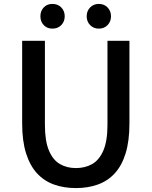

<svg xmlns="http://www.w3.org/2000/svg" viewBox="-20 -945 773 979"><path d="M367 14Q306 14 255.5 -4Q205 -22 169 -61Q133 -100 113 -163Q93 -226 93 -316V-737H209V-309Q209 -226 229.5 -177.5Q250 -129 285.5 -108.5Q321 -88 367 -88Q414 -88 450 -108.5Q486 -129 507 -177.5Q528 -226 528 -309V-737H640V-316Q640 -226 620.5 -163Q601 -100 565 -61Q529 -22 478.5 -4Q428 14 367 14ZM247 -799Q220 -799 203 -817Q186 -835 186 -862Q186 -889 203 -907Q220 -925 247 -925Q275 -925 292.5 -907Q310 -889 310 -862Q310 -835 292.5 -817Q275 -799 247 -799ZM484 -799Q457 -799 439.5 -817Q422 -835 422 -862Q422 -889 439.5 -907Q457 -925 484 -925Q511 -925 528.5 -907Q546 -889 546 -862Q546 -835 528.5 -817Q511 -799 484 -799Z"/></svg>

Font: Noto Sans KR Thin Medium
Style: Regular
Weight: 500
Version: Version 2.004-H2;hotconv 1.0.118;makeotfexe 2.5.65603